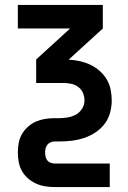

<svg xmlns="http://www.w3.org/2000/svg" viewBox="-20 -540 515 775"><path d="M200 215Q181 215 162 212Q143 209 125.5 201Q108 193 93 180Q78 167 68.5 150Q59 133 55.5 114Q52 95 52 76Q52 56 55.5 37Q59 18 68.5 1.5Q78 -15 93 -28.5Q108 -42 125.5 -49.5Q143 -57 162 -60Q181 -63 200 -63H219Q236 -63 253.5 -66Q271 -69 286.5 -77.5Q302 -86 311.5 -101.5Q321 -117 321 -134Q321 -150 315 -164.5Q309 -179 296.5 -188.5Q284 -198 268.5 -201.5Q253 -205 238 -205H126V-300L263 -425H52V-520H395V-425L258 -300V-299Q281 -298 303 -293Q325 -288 345 -278.5Q365 -269 382 -254Q399 -239 410.5 -220Q422 -201 426.5 -178.5Q431 -156 431 -134Q431 -109 424 -84Q417 -59 401.5 -39Q386 -19 364.5 -5Q343 9 319 17Q295 25 269.5 28Q244 31 219 31H200Q192 31 184 34.5Q176 38 171 44.5Q166 51 164 59Q162 67 162 76Q162 84 164 92.5Q166 101 171 107.5Q176 114 184 117Q192 120 200 120H423V215Z"/></svg>

Font: Iosevka QP
Style: Bold
Weight: 700
Designer: Belleve Invis
Foundry: Belleve Invis
Version: Version 20.0.0; ttfautohint (v1.8.4)